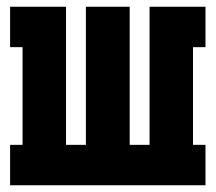

<svg xmlns="http://www.w3.org/2000/svg" viewBox="-20 -550 640 570"><path d="M10 0V-120H47V-410H10V-530H176V-120H235V-530H365V-120H424V-530H590V-410H553V-120H590V0Z"/></svg>

Font: Iosevka Slab Heavy Extended
Style: Regular
Weight: 900
Width: 7
Monospace: yes
Designer: Belleve Invis
Foundry: Belleve Invis
Version: Version 11.1.0; ttfautohint (v1.8.3)